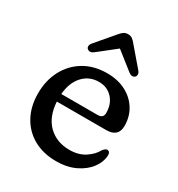

<svg xmlns="http://www.w3.org/2000/svg" viewBox="-169 -805 861 928"><g transform="rotate(30 262.0 -341.0)"><path d="M482.5 -301Q482.5 -239.5 415 -239.5H140Q145.5 -156 191.5 -111.8Q237.5 -67.5 308.5 -67.5Q359.5 -67.5 394.8 -90.8Q430 -114 446 -144.5Q459 -160.5 468.5 -160Q484.5 -159 484.5 -138.5Q483 -100 457 -65.5Q431 -31 385.8 -9.5Q340.5 12 281 12Q207 12 153.2 -18.8Q99.5 -49.5 70.5 -103.8Q41.5 -158 41.5 -229Q41.5 -300.5 71 -357.2Q100.5 -414 155 -447Q209.5 -480 283.5 -480Q342.5 -480 387.2 -457Q432 -434 457.2 -393.5Q482.5 -353 482.5 -301ZM269.5 -424Q216.5 -424 181.2 -386Q146 -348 140.5 -282H343Q374.5 -282 374.5 -310.5Q374.5 -361 345.2 -392.5Q316 -424 269.5 -424ZM178.5 -537Q158.5 -521.5 143.5 -534Q138 -538.5 137.8 -547.2Q137.5 -556 145.5 -566L231 -666.5Q242 -680 252 -687Q262 -694 276.5 -694Q290.5 -694 300.2 -687Q310 -680 320.5 -666.5L406.5 -566Q414.5 -556 414 -547.2Q413.5 -538.5 408.5 -534Q393 -521.5 373.5 -537L276 -614Z"/></g></svg>

Font: Fraunces 9pt SuperSoft
Style: Regular
Weight: 400
Version: Version 1.000;[b76b70a41]